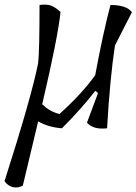

<svg xmlns="http://www.w3.org/2000/svg" viewBox="-83 -568 604 850"><path d="M339 -236V-238Q372 -416 406 -546Q477 -546 501 -514L426 -367Q404 -224 391 0Q330 7 302 -25L351 -156L339 -166Q279 -88 191 0Q129 -5 86 -31Q49 122 18 254Q-6 266 -27.5 260Q-49 254 -63 234Q56 -138 86 -289Q92 -347 92 -546Q123 -550 142 -543.5Q161 -537 185 -515Q174 -406 104 -107Q133 -76 180 -63Q280 -153 339 -236Z"/></svg>

Font: Tillana
Style: Regular
Weight: 400
Designer: Lipi Raval (Devanagari, Latin), Jonny Pinhorn (Latin)
Foundry: Indian Type Foundry
Version: Version 2.002;PS 1.0;hotconv 1.0.79;makeotf.lib2.5.61930; tt